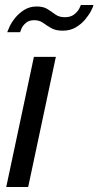

<svg xmlns="http://www.w3.org/2000/svg" viewBox="-20 -750 395 770"><path d="M116 -522H204L93 0H5ZM231 -627Q203 -627 185 -637.5Q167 -648 152.5 -658.5Q138 -669 117 -669Q96 -669 83.5 -658Q71 -647 66 -635Q61 -623 61 -621H9Q11 -627 18.5 -643.5Q26 -660 41 -678.5Q56 -697 77.5 -710.5Q99 -724 127 -724Q154 -724 170.5 -713.5Q187 -703 202 -692Q217 -681 240 -681Q264 -681 278 -692.5Q292 -704 298 -716Q304 -728 304 -730H355Q354 -724 346 -708Q338 -692 322.5 -673Q307 -654 284.5 -640.5Q262 -627 231 -627Z"/></svg>

Font: Raleway Medium
Style: Italic
Weight: 500
Italic angle: -12°
Designer: Matt McInerney, Pablo Impallari, Rodrigo Fuenzalida
Foundry: Matt McInerney, Pablo Impallari, Rodrigo Fuenzalida
Version: Version 4.026